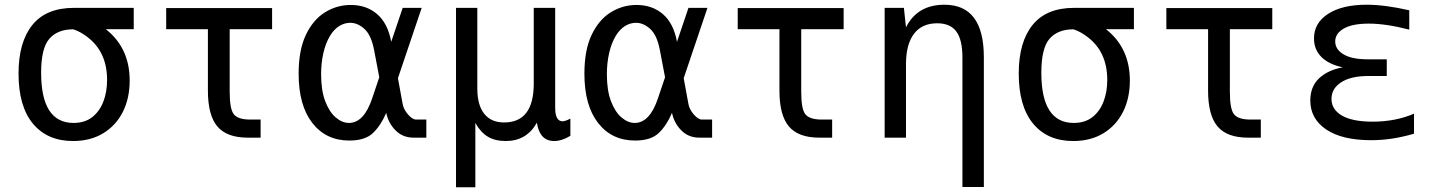

<svg xmlns="http://www.w3.org/2000/svg" viewBox="-20 -580 6061 809"><path d="M287.6 14.2Q179.7 14.2 118.9 -58.8Q58.1 -131.8 58.1 -270.5Q58.1 -402.3 116.2 -474.6Q174.3 -546.9 292 -546.9H543.5V-457H425.8Q526.4 -377.9 526.4 -240.7Q526.4 -166 497.6 -108.6Q468.8 -51.3 415 -18.6Q361.3 14.2 287.6 14.2ZM290 -62Q336.9 -62 368.2 -86.2Q399.4 -110.4 415.3 -151.4Q431.2 -192.4 431.2 -243.2Q431.2 -361.8 347.2 -424.8Q317.9 -447.3 288.6 -456.5Q222.7 -456.5 188 -416.7Q153.3 -377 153.3 -273.4Q153.3 -62 290 -62Z M1023.9 0Q936 0 896 -47.1Q856 -94.2 856 -198.2V-457H680.2V-545.9H1126.5V-457H947.8V-192.9Q947.8 -122.1 964.4 -99.6Q981.9 -76.2 1034.7 -76.2H1078.1V0Z M1452.1 12.2Q1353.5 12.2 1295.9 -62Q1238.3 -136.2 1238.3 -269.5Q1238.3 -369.1 1268.8 -433.1Q1299.3 -497.1 1349.4 -528.1Q1399.4 -559.1 1458 -559.1Q1524.4 -559.1 1569.3 -520.3Q1614.3 -481.4 1628.4 -403.8L1676.8 -546.9H1756.8L1656.7 -250.5L1676.3 -143.6Q1680.2 -119.6 1699 -97.9Q1717.8 -76.2 1733.4 -76.2H1776.4V0H1722.7Q1676.8 0 1646.5 -30.8Q1616.2 -61.5 1607.4 -104.5Q1585 -51.8 1551.8 -19.8Q1518.6 12.2 1452.1 12.2ZM1450.2 -62Q1513.7 -62 1548.3 -166L1578.1 -254.4L1556.6 -367.2Q1544.9 -430.7 1516.4 -457.3Q1487.8 -483.9 1455.6 -483.9Q1431.6 -483.9 1409.7 -470.5Q1387.7 -457 1370.6 -429.2Q1352.1 -398.4 1342.5 -356.4Q1333 -314.5 1333 -267.1Q1333 -199.2 1350.3 -153.6Q1367.7 -107.9 1394.8 -85Q1421.9 -62 1450.2 -62Z M1901.4 -546.9H1991.2V-207Q1991.2 -137.2 2020.3 -100.6Q2049.3 -64 2104 -64Q2229 -64 2229 -228V-546.9H2319.3V-125Q2319.3 -68.8 2351.1 -68.8Q2354 -68.8 2362.8 -71.3Q2369.6 -73.2 2383.3 -80.1V-7.8Q2347.2 14.2 2314.9 14.2Q2253.9 14.2 2242.2 -63Q2198.7 14.2 2111.3 14.2Q2065.9 14.2 2035.4 -4.2Q2004.9 -22.5 1982.9 -62V209H1901.4Z M2656.2 12.2Q2557.6 12.2 2500 -62Q2442.4 -136.2 2442.4 -269.5Q2442.4 -369.1 2472.9 -433.1Q2503.4 -497.1 2553.5 -528.1Q2603.5 -559.1 2662.1 -559.1Q2728.5 -559.1 2773.4 -520.3Q2818.4 -481.4 2832.5 -403.8L2880.9 -546.9H2960.9L2860.8 -250.5L2880.4 -143.6Q2884.3 -119.6 2903.1 -97.9Q2921.9 -76.2 2937.5 -76.2H2980.5V0H2926.8Q2880.9 0 2850.6 -30.8Q2820.3 -61.5 2811.5 -104.5Q2789.1 -51.8 2755.9 -19.8Q2722.7 12.2 2656.2 12.2ZM2654.3 -62Q2717.8 -62 2752.4 -166L2782.2 -254.4L2760.7 -367.2Q2749 -430.7 2720.5 -457.3Q2691.9 -483.9 2659.7 -483.9Q2635.7 -483.9 2613.8 -470.5Q2591.8 -457 2574.7 -429.2Q2556.2 -398.4 2546.6 -356.4Q2537.1 -314.5 2537.1 -267.1Q2537.1 -199.2 2554.4 -153.6Q2571.8 -107.9 2598.9 -85Q2626 -62 2654.3 -62Z M3432.1 0Q3344.2 0 3304.2 -47.1Q3264.2 -94.2 3264.2 -198.2V-457H3088.4V-545.9H3534.7V-457H3356V-192.9Q3356 -122.1 3372.6 -99.6Q3390.1 -76.2 3442.9 -76.2H3486.3V0Z M4035.2 -338.9Q4035.2 -412.6 4009.5 -447.3Q3983.9 -481.9 3928.7 -481.9Q3864.7 -481.9 3831.1 -437.5Q3797.4 -393.1 3797.4 -309.1V0H3707.5V-546.9H3788.6L3797.4 -464.8Q3845.2 -560.1 3959.5 -560.1Q4125.5 -560.1 4125.5 -338.9V208H4035.2Z M4502 14.2Q4394 14.2 4333.3 -58.8Q4272.5 -131.8 4272.5 -270.5Q4272.5 -402.3 4330.6 -474.6Q4388.7 -546.9 4506.3 -546.9H4757.8V-457H4640.1Q4740.7 -377.9 4740.7 -240.7Q4740.7 -166 4711.9 -108.6Q4683.1 -51.3 4629.4 -18.6Q4575.7 14.2 4502 14.2ZM4504.4 -62Q4551.3 -62 4582.5 -86.2Q4613.8 -110.4 4629.6 -151.4Q4645.5 -192.4 4645.5 -243.2Q4645.5 -361.8 4561.5 -424.8Q4532.2 -447.3 4502.9 -456.5Q4437 -456.5 4402.3 -416.7Q4367.7 -377 4367.7 -273.4Q4367.7 -62 4504.4 -62Z M5238.3 0Q5150.4 0 5110.4 -47.1Q5070.3 -94.2 5070.3 -198.2V-457H4894.5V-545.9H5340.8V-457H5162.1V-192.9Q5162.1 -122.1 5178.7 -99.6Q5196.3 -76.2 5249 -76.2H5292.5V0Z M5756.8 10.7Q5635.3 10.7 5568.1 -34.4Q5501 -79.6 5501 -156.7Q5501 -214.8 5537.8 -249.8Q5574.7 -284.7 5637.7 -296.4Q5579.1 -308.6 5547.9 -339.8Q5516.6 -371.1 5516.6 -418Q5516.6 -483.4 5576.2 -521.7Q5635.7 -560.1 5738.3 -560.1Q5815.4 -560.1 5918 -536.6V-455.1Q5866.7 -468.3 5824.7 -474.4Q5782.7 -480.5 5747.6 -480.5Q5678.2 -480.5 5642.1 -459.7Q5606 -439 5606 -405.3Q5606 -372.1 5640.9 -351.1Q5675.8 -330.1 5742.2 -330.1H5823.2V-259.8H5745.6Q5672.4 -259.8 5631.3 -233.4Q5590.3 -207 5590.3 -163.1Q5590.3 -118.7 5634.3 -93Q5678.2 -67.4 5763.7 -67.4Q5860.4 -67.4 5938 -101.1V-16.6Q5890.6 -2.9 5846.7 3.9Q5802.7 10.7 5756.8 10.7Z"/></svg>

Font: Vazir Code Hack
Style: Code-Hack
Weight: 400
Foundry: DejaVu fonts team - Redesigned by Saber Rastikerdar
Version: Version 1.1.2